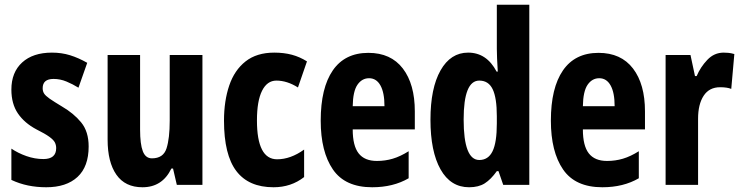

<svg xmlns="http://www.w3.org/2000/svg" viewBox="-20 -780 3127 810"><path d="M354 -162Q354 -77 307 -33.5Q260 10 175 10Q135 10 98.5 2.5Q62 -5 28 -21V-153Q56 -134 91.5 -121.5Q127 -109 163 -109Q217 -109 217 -155Q217 -168 211.5 -179Q206 -190 188 -203Q170 -216 134 -234Q83 -261 55.5 -301.5Q28 -342 28 -402Q28 -475 73.5 -516.5Q119 -558 199 -558Q240 -558 275.5 -547Q311 -536 348 -515L311 -410Q287 -425 260.5 -436Q234 -447 206 -447Q160 -447 160 -408Q160 -395 166 -385.5Q172 -376 189 -364Q206 -352 241 -331Q291 -302 322.5 -263.5Q354 -225 354 -162Z M834 -548V0H726L710 -69H703Q665 10 581 10Q508 10 471 -43Q434 -96 434 -191V-548H571V-233Q571 -172 582.5 -142Q594 -112 621 -112Q669 -112 682.5 -154Q696 -196 696 -271V-548Z M1134 10Q1029 10 977 -58.5Q925 -127 925 -271Q925 -354 947 -419Q969 -484 1016 -521Q1063 -558 1137 -558Q1178 -558 1211.5 -549Q1245 -540 1275 -521L1237 -411Q1191 -440 1146 -440Q1107 -440 1085.5 -397Q1064 -354 1064 -272Q1064 -108 1149 -108Q1206 -108 1263 -149V-33Q1208 10 1134 10Z M1534 -557Q1629 -557 1679.5 -491Q1730 -425 1730 -310V-234H1468Q1468 -165 1493 -133Q1518 -101 1570 -101Q1605 -101 1637 -110.5Q1669 -120 1704 -142V-28Q1639 10 1550 10Q1436 10 1384.5 -65Q1333 -140 1333 -271Q1333 -409 1384 -483Q1435 -557 1534 -557ZM1537 -450Q1507 -450 1488 -422.5Q1469 -395 1468 -332H1602Q1602 -389 1585 -419.5Q1568 -450 1537 -450Z M1959 10Q1881 10 1838.5 -65.5Q1796 -141 1796 -275Q1796 -408 1838.5 -483Q1881 -558 1955 -558Q2033 -558 2075 -478H2080Q2078 -510 2077 -534Q2076 -558 2076 -574V-760H2213V0H2103L2083 -58H2076Q2051 -23 2025 -6.5Q1999 10 1959 10ZM2002 -105Q2040 -105 2058 -142Q2076 -179 2076 -259V-290Q2076 -367 2058.5 -403.5Q2041 -440 2002 -440Q1936 -440 1936 -276Q1936 -105 2002 -105Z M2505 -557Q2600 -557 2650.5 -491Q2701 -425 2701 -310V-234H2439Q2439 -165 2464 -133Q2489 -101 2541 -101Q2576 -101 2608 -110.5Q2640 -120 2675 -142V-28Q2610 10 2521 10Q2407 10 2355.5 -65Q2304 -140 2304 -271Q2304 -409 2355 -483Q2406 -557 2505 -557ZM2508 -450Q2478 -450 2459 -422.5Q2440 -395 2439 -332H2573Q2573 -389 2556 -419.5Q2539 -450 2508 -450Z M3033 -558Q3043 -558 3053.5 -557Q3064 -556 3078 -552L3065 -405Q3047 -412 3018 -412Q2972 -412 2948.5 -376Q2925 -340 2925 -279V0H2788V-548H2893L2912 -459H2919Q2935 -497 2964 -527.5Q2993 -558 3033 -558Z"/></svg>

Font: Noto Sans Bengali ExtraCondensed
Style: Bold
Weight: 700
Width: 2
Designer: Joana Ranito - Universal Thirst; Jelle Bosma - Monotype Design Team
Foundry: Universal Thirst ehf.
Version: Version 3.000; ttfautohint (v1.8.4.7-5d5b)